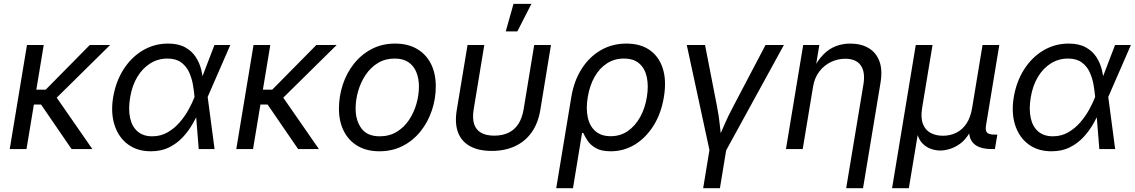

<svg xmlns="http://www.w3.org/2000/svg" viewBox="-20 -777 5916 1001"><path d="M208 -542.5 118.2 0H30.8L120.6 -542.5ZM554.2 -542.5 239.3 -231.9H123L135.7 -309.6H218.3L448.2 -542.5ZM353 0 192.4 -234.4 250.5 -304.2 461.4 0Z M766.6 11.7Q695.8 11.7 647 -24.4Q598.1 -60.5 577.4 -124.3Q556.6 -188 569.8 -269.5Q584 -353 624.5 -416Q665 -479 724.9 -514.4Q784.7 -549.8 856 -549.8Q909.7 -549.8 944.8 -530.5Q980 -511.2 1000.2 -480.2Q1020.5 -449.2 1029.1 -413.8Q1037.6 -378.4 1039.1 -345.7H1070.3L1062.5 -272.9L1098.6 0H1016.1L994.1 -272.9Q991.7 -301.3 985.8 -335.4Q980 -369.6 965.8 -400.6Q951.7 -431.6 924.3 -451.7Q897 -471.7 852.5 -471.7Q804.2 -471.7 763.9 -446.8Q723.6 -421.9 696 -376.2Q668.5 -330.6 658.2 -267.6Q648.4 -206.5 658.4 -161.4Q668.5 -116.2 697.8 -91.3Q727.1 -66.4 773.4 -66.4Q817.9 -66.4 853.5 -86.9Q889.2 -107.4 916.5 -138.9Q943.8 -170.4 963.1 -205.6Q982.4 -240.7 993.7 -270L1098.1 -542.5H1180.7L1062 -270L1046.4 -199.2H1019Q1004.9 -167 983.9 -130.4Q962.9 -93.8 932.9 -61.5Q902.8 -29.3 862.1 -8.8Q821.3 11.7 766.6 11.7Z M1389.2 -542.5 1299.3 0H1211.9L1301.8 -542.5ZM1735.4 -542.5 1420.4 -231.9H1304.2L1316.9 -309.6H1399.4L1629.4 -542.5ZM1534.2 0 1373.5 -234.4 1431.6 -304.2 1642.6 0Z M1958 11.7Q1892.1 11.7 1845 -15.9Q1797.9 -43.5 1772.5 -93.5Q1747.1 -143.6 1747.1 -210.4Q1747.1 -274.9 1767.1 -335.7Q1787.1 -396.5 1825.4 -444.8Q1863.8 -493.2 1918 -521.5Q1972.2 -549.8 2040 -549.8Q2105.5 -549.8 2153.1 -522.5Q2200.7 -495.1 2226.3 -445.1Q2252 -395 2252 -327.1Q2252 -261.7 2231.4 -200.9Q2210.9 -140.1 2172.4 -92Q2133.8 -43.9 2079.6 -16.1Q2025.4 11.7 1958 11.7ZM1960 -66.4Q2009.8 -66.4 2048.1 -89.6Q2086.4 -112.8 2112.1 -151.1Q2137.7 -189.5 2150.9 -235.1Q2164.1 -280.8 2164.1 -325.7Q2164.1 -367.2 2150.9 -400.1Q2137.7 -433.1 2109.9 -452.4Q2082 -471.7 2037.6 -471.7Q1988.3 -471.7 1950.2 -448.5Q1912.1 -425.3 1886.5 -387Q1860.8 -348.6 1847.4 -302.7Q1834 -256.8 1834 -210.9Q1834 -149.4 1864 -107.9Q1894 -66.4 1960 -66.4Z M2543.9 9.8Q2475.1 9.8 2430.4 -14.9Q2385.7 -39.6 2367.9 -86.9Q2350.1 -134.3 2361.3 -203.1L2417.5 -542.5H2504.9L2449.7 -207.5Q2441.9 -160.6 2451.9 -130.1Q2461.9 -99.6 2488.5 -84.7Q2515.1 -69.8 2556.6 -69.8Q2599.1 -69.8 2630.6 -84.7Q2662.1 -99.6 2682.1 -130.1Q2702.1 -160.6 2710 -207.5L2765.1 -542.5H2852.5L2796.9 -203.1Q2785.6 -135.3 2752.2 -87.6Q2718.8 -40 2665.8 -15.1Q2612.8 9.8 2543.9 9.8ZM2616.7 -613.3 2657.2 -756.8H2750.5L2677.2 -613.3Z M2879.9 204.1 2958.5 -271Q2972.7 -356 3012.7 -418.5Q3052.7 -481 3112.5 -515.4Q3172.4 -549.8 3245.6 -549.8Q3318.4 -549.8 3366.7 -516.4Q3415 -482.9 3435.1 -421.4Q3455.1 -359.9 3441.9 -275.4Q3428.2 -188 3388.4 -123.8Q3348.6 -59.6 3290.8 -23.9Q3232.9 11.7 3164.6 11.7Q3114.7 11.7 3086.2 -4.9Q3057.6 -21.5 3043.2 -43.9Q3028.8 -66.4 3020.5 -84H3014.6L2967.3 204.1ZM3163.6 -66.9Q3214.4 -66.9 3253.2 -93.8Q3292 -120.6 3317.6 -167Q3343.3 -213.4 3352.5 -271.5Q3361.8 -329.1 3352.3 -374.3Q3342.8 -419.4 3313.2 -445.6Q3283.7 -471.7 3232.4 -471.7Q3183.1 -471.7 3144.3 -446.5Q3105.5 -421.4 3080.1 -376.7Q3054.7 -332 3044.4 -272Q3034.2 -211.4 3044.4 -164.8Q3054.7 -118.2 3085 -92.5Q3115.2 -66.9 3163.6 -66.9Z M3679.7 9.8 3560.5 -542.5H3655.8L3718.3 -221.7Q3728 -172.9 3732.9 -124.3Q3737.8 -75.7 3744.1 -29.8H3713.4Q3734.9 -75.7 3755.6 -124.3Q3776.4 -172.9 3802.7 -221.7L3971.2 -542.5H4066.9L3764.2 9.8ZM3646 204.1 3680.2 -3.9H3767.6L3733.4 204.1Z M4218.8 -324.2 4165 0H4077.6L4167.5 -542.5H4251.5L4230 -411.1H4216.8Q4242.2 -461.9 4272 -492.2Q4301.8 -522.5 4337.2 -536.1Q4372.6 -549.8 4413.1 -549.8Q4467.8 -549.8 4507.3 -527.1Q4546.9 -504.4 4564.5 -458.7Q4582 -413.1 4570.3 -343.8L4479.5 204.1H4391.6L4481.4 -336.4Q4492.2 -400.9 4467.8 -435.8Q4443.4 -470.7 4386.7 -470.7Q4348.1 -470.7 4312.5 -453.9Q4276.9 -437 4251.7 -404.5Q4226.6 -372.1 4218.8 -324.2Z M4630.9 204.1 4754.4 -542.5H4841.8L4787.6 -214.8Q4779.3 -163.1 4791.7 -130.9Q4804.2 -98.6 4831.8 -84Q4859.4 -69.3 4895.5 -69.3Q4933.6 -69.3 4965.1 -84.7Q4996.6 -100.1 5018.3 -132.1Q5040 -164.1 5048.3 -214.8L5102.5 -542.5H5189.9L5120.6 -123Q5116.2 -96.2 5126 -85.7Q5135.7 -75.2 5165.5 -75.2H5179.7L5167 0H5149.9Q5083 0 5054 -31Q5024.9 -62 5035.2 -122.6L5043.5 -171.9H5063.5Q5054.7 -117.7 5033.7 -82.5Q5012.7 -47.4 4985.6 -27.8Q4958.5 -8.3 4931.2 -0.2Q4903.8 7.8 4881.8 7.8Q4859.9 7.8 4835.2 -0.2Q4810.5 -8.3 4790.5 -28.1Q4770.5 -47.9 4761.2 -82.8Q4752 -117.7 4760.7 -171.9H4780.8L4718.3 204.1Z M5461.9 11.7Q5391.1 11.7 5342.3 -24.4Q5293.5 -60.5 5272.7 -124.3Q5252 -188 5265.1 -269.5Q5279.3 -353 5319.8 -416Q5360.4 -479 5420.2 -514.4Q5480 -549.8 5551.3 -549.8Q5605 -549.8 5640.1 -530.5Q5675.3 -511.2 5695.6 -480.2Q5715.8 -449.2 5724.4 -413.8Q5732.9 -378.4 5734.4 -345.7H5765.6L5757.8 -272.9L5793.9 0H5711.4L5689.5 -272.9Q5687 -301.3 5681.2 -335.4Q5675.3 -369.6 5661.1 -400.6Q5647 -431.6 5619.6 -451.7Q5592.3 -471.7 5547.9 -471.7Q5499.5 -471.7 5459.2 -446.8Q5418.9 -421.9 5391.4 -376.2Q5363.8 -330.6 5353.5 -267.6Q5343.8 -206.5 5353.8 -161.4Q5363.8 -116.2 5393.1 -91.3Q5422.4 -66.4 5468.8 -66.4Q5513.2 -66.4 5548.8 -86.9Q5584.5 -107.4 5611.8 -138.9Q5639.2 -170.4 5658.4 -205.6Q5677.7 -240.7 5689 -270L5793.5 -542.5H5876L5757.3 -270L5741.7 -199.2H5714.4Q5700.2 -167 5679.2 -130.4Q5658.2 -93.8 5628.2 -61.5Q5598.1 -29.3 5557.4 -8.8Q5516.6 11.7 5461.9 11.7Z"/></svg>

Font: Inter 16pt
Style: Italic
Weight: 400
Italic angle: -9.3988°
Version: Version 4.001;git-66647c0bb